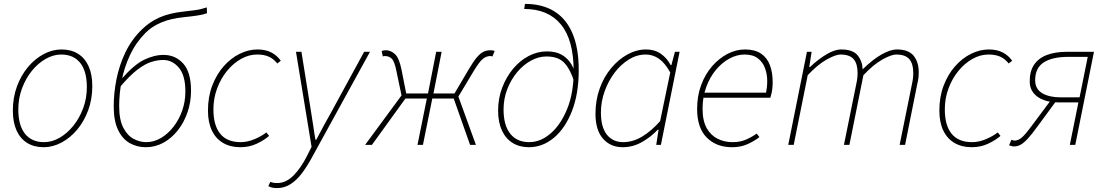

<svg xmlns="http://www.w3.org/2000/svg" viewBox="-20 -744 5684 986"><path d="M204 12Q155 12 119.5 -10Q84 -32 65 -74Q46 -116 46 -176Q46 -243 67 -300Q88 -357 123.5 -399.5Q159 -442 204 -466Q249 -490 296 -490Q345 -490 380.5 -468Q416 -446 435 -404Q454 -362 454 -302Q454 -235 433 -178Q412 -121 376.5 -78.5Q341 -36 296 -12Q251 12 204 12ZM206 -14Q247 -14 286 -36.5Q325 -59 356.5 -98Q388 -137 407 -188Q426 -239 426 -296Q426 -379 391.5 -421.5Q357 -464 294 -464Q254 -464 214.5 -441.5Q175 -419 143.5 -380Q112 -341 93 -290Q74 -239 74 -182Q74 -100 108.5 -57Q143 -14 206 -14Z M729 12Q683 12 645.5 -9.5Q608 -31 586 -77.5Q564 -124 564 -198Q564 -265 578 -336.5Q592 -408 624 -475Q656 -542 710 -594Q749 -632 799.5 -654.5Q850 -677 926 -685Q960 -689 979.5 -691.5Q999 -694 1012.5 -697.5Q1026 -701 1042 -706L1043 -676Q1024 -669 995 -664.5Q966 -660 926 -656Q856 -649 808 -628.5Q760 -608 728 -576Q678 -526 648 -462Q618 -398 605 -330.5Q592 -263 592 -200Q592 -129 613 -88.5Q634 -48 666 -31Q698 -14 731 -14Q770 -14 806 -35Q842 -56 870.5 -92.5Q899 -129 915.5 -175.5Q932 -222 932 -274Q932 -357 898.5 -396.5Q865 -436 818 -436Q789 -436 757 -426Q725 -416 686 -386.5Q647 -357 597 -298L602 -336Q667 -411 719 -436.5Q771 -462 820 -462Q881 -462 921 -417.5Q961 -373 961 -278Q961 -220 943 -167.5Q925 -115 893 -74.5Q861 -34 819 -11Q777 12 729 12Z M1214 12Q1163 12 1125.5 -10Q1088 -32 1068 -74Q1048 -116 1048 -176Q1048 -247 1070 -304.5Q1092 -362 1128.5 -403.5Q1165 -445 1210.5 -467.5Q1256 -490 1302 -490Q1344 -490 1373.5 -474.5Q1403 -459 1422 -432L1404 -418Q1385 -442 1360.5 -453Q1336 -464 1300 -464Q1258 -464 1218 -441.5Q1178 -419 1146 -380Q1114 -341 1095 -290Q1076 -239 1076 -182Q1076 -100 1111 -57Q1146 -14 1216 -14Q1251 -14 1287.5 -29.5Q1324 -45 1348 -64L1362 -46Q1338 -25 1299.5 -6.5Q1261 12 1214 12Z M1402 222Q1392 222 1380.5 220Q1369 218 1358 212L1368 190Q1383 196 1404 196Q1449 196 1487.5 157Q1526 118 1558 54L1580 10L1500 -478H1528L1578 -166Q1584 -132 1589 -95.5Q1594 -59 1600 -26H1604Q1622 -61 1641.5 -96.5Q1661 -132 1680 -166L1850 -478H1880L1580 68Q1556 112 1529.5 147Q1503 182 1471.5 202Q1440 222 1402 222Z M1855 0 2042 -254 2016 -378Q2006 -429 1992 -442.5Q1978 -456 1958 -456Q1954 -456 1952 -456Q1950 -456 1946 -454L1940 -482Q1950 -486 1961 -486Q1987 -486 2008.5 -466Q2030 -446 2042 -386L2066 -264H2178L2220 -478H2248L2206 -264H2314L2386 -386Q2410 -427 2428 -448.5Q2446 -470 2462.5 -478Q2479 -486 2500 -486Q2506 -486 2511.5 -485Q2517 -484 2520 -482L2509 -454Q2504 -456 2501.5 -456Q2499 -456 2496 -456Q2478 -456 2460 -442Q2442 -428 2412 -378L2334 -248L2424 0H2394L2310 -238H2200L2152 0H2124L2172 -238H2062L1890 0Z M2696 12Q2648 12 2612.5 -10Q2577 -32 2557.5 -74Q2538 -116 2538 -176Q2538 -239 2559 -294Q2580 -349 2615 -391Q2650 -433 2695 -456.5Q2740 -480 2788 -480Q2836 -480 2866 -462Q2896 -444 2913.5 -415Q2931 -386 2940 -352L2930 -320Q2911 -384 2880 -419Q2849 -454 2786 -454Q2746 -454 2706.5 -432.5Q2667 -411 2635.5 -373Q2604 -335 2585 -286Q2566 -237 2566 -182Q2566 -100 2600.5 -57Q2635 -14 2698 -14Q2756 -14 2808 -59Q2860 -104 2893 -185.5Q2926 -267 2926 -378Q2926 -539 2860.5 -618.5Q2795 -698 2672 -698L2676 -724Q2764 -724 2825.5 -686.5Q2887 -649 2919.5 -573.5Q2952 -498 2952 -384Q2952 -262 2917 -173Q2882 -84 2824 -36Q2766 12 2696 12Z M3178 12Q3115 12 3076.5 -32Q3038 -76 3038 -160Q3038 -229 3059.5 -289Q3081 -349 3118.5 -394Q3156 -439 3202.5 -464.5Q3249 -490 3298 -490Q3342 -490 3373.5 -468Q3405 -446 3424 -410H3428L3446 -478H3470L3374 0H3350L3362 -78H3358Q3321 -39 3275 -13.5Q3229 12 3178 12ZM3180 -14Q3230 -14 3277.5 -42.5Q3325 -71 3370 -122L3422 -372Q3394 -422 3363 -443Q3332 -464 3296 -464Q3251 -464 3209.5 -438.5Q3168 -413 3136 -370.5Q3104 -328 3085 -275Q3066 -222 3066 -166Q3066 -90 3097 -52Q3128 -14 3180 -14Z M3740 12Q3658 12 3609 -38Q3560 -88 3560 -184Q3560 -252 3581 -308Q3602 -364 3637.5 -404.5Q3673 -445 3716.5 -467.5Q3760 -490 3806 -490Q3857 -490 3888.5 -468.5Q3920 -447 3934 -409Q3948 -371 3948 -322Q3948 -306 3946.5 -291.5Q3945 -277 3942 -264.5Q3939 -252 3936 -242H3584L3590 -268H3914Q3917 -283 3918.5 -297.5Q3920 -312 3920 -328Q3920 -362 3909 -393Q3898 -424 3872.5 -444Q3847 -464 3804 -464Q3764 -464 3725.5 -443Q3687 -422 3656 -384.5Q3625 -347 3606.5 -296Q3588 -245 3588 -186Q3588 -123 3609.5 -85.5Q3631 -48 3666 -31Q3701 -14 3742 -14Q3780 -14 3809.5 -26.5Q3839 -39 3866 -58L3880 -40Q3853 -19 3818.5 -3.5Q3784 12 3740 12Z M4028 0 4124 -478H4148L4136 -400H4140Q4181 -439 4223.5 -464.5Q4266 -490 4300 -490Q4360 -490 4384.5 -459.5Q4409 -429 4410 -388Q4461 -438 4506.5 -464Q4552 -490 4586 -490Q4646 -490 4672 -457.5Q4698 -425 4698 -374Q4698 -356 4696.5 -343.5Q4695 -331 4690 -310L4628 0H4600L4662 -306Q4667 -329 4668.5 -342Q4670 -355 4670 -370Q4670 -417 4649.5 -440.5Q4629 -464 4582 -464Q4558 -464 4512.5 -439Q4467 -414 4414 -358L4342 0H4314L4376 -306Q4381 -329 4382.5 -342Q4384 -355 4384 -370Q4384 -417 4363.5 -440.5Q4343 -464 4296 -464Q4272 -464 4226.5 -439Q4181 -414 4128 -358L4056 0Z M4970 12Q4919 12 4881.5 -10Q4844 -32 4824 -74Q4804 -116 4804 -176Q4804 -247 4826 -304.5Q4848 -362 4884.5 -403.5Q4921 -445 4966.5 -467.5Q5012 -490 5058 -490Q5100 -490 5129.5 -474.5Q5159 -459 5178 -432L5160 -418Q5141 -442 5116.5 -453Q5092 -464 5056 -464Q5014 -464 4974 -441.5Q4934 -419 4902 -380Q4870 -341 4851 -290Q4832 -239 4832 -182Q4832 -100 4867 -57Q4902 -14 4972 -14Q5007 -14 5043.5 -29.5Q5080 -45 5104 -64L5118 -46Q5094 -25 5055.5 -6.5Q5017 12 4970 12Z M5474 0 5518 -218H5418Q5373 -218 5339.5 -230.5Q5306 -243 5287 -267Q5268 -291 5268 -326Q5268 -379 5291 -412.5Q5314 -446 5357 -462Q5400 -478 5460 -478H5598L5502 0ZM5428 -244H5524L5566 -452H5466Q5384 -452 5340 -423.5Q5296 -395 5296 -332Q5296 -287 5332 -265.5Q5368 -244 5428 -244ZM5383 -238 5411 -235 5306 -92Q5279 -55 5259 -33Q5239 -11 5222.5 -1.5Q5206 8 5187 8Q5180 8 5172.5 5.5Q5165 3 5162 2L5174 -26Q5179 -25 5182.5 -23.5Q5186 -22 5190 -22Q5208 -22 5226 -36.5Q5244 -51 5280 -100Z"/></svg>

Font: Source Sans 3 ExtraLight
Style: Italic
Weight: 250
Italic angle: -11°
Designer: Paul D. Hunt
Foundry: Adobe
Version: Version 3.046;hotconv 1.0.118;makeotfexe 2.5.65603